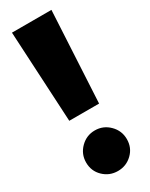

<svg xmlns="http://www.w3.org/2000/svg" viewBox="-189 -735 619 792"><g transform="rotate(-30 120.0 -338.5)"><path d="M191 -262H49L26 -695H214ZM120 18Q80 18 51.5 -9.5Q23 -37 23 -78Q23 -118 51.5 -146.5Q80 -175 120 -175Q160 -175 188.5 -146.5Q217 -118 217 -78Q217 -37 188.5 -9.5Q160 18 120 18Z"/></g></svg>

Font: Trujillo ExtraBold
Style: Regular
Weight: 800
Designer: Fira Sans original fonts by bBox Type GmbH, Carrois Corporate GbR, & Edenspiekermann AG / Changes by Cristiano Sobral
Foundry: Fira Sans original fonts by bBox Type GmbH, Carrois Corporate GbR, & Edenspiekermann AG / Changes by Cristiano Sobral
Version: Version 4.301;July 28, 2020;FontCreator 13.0.0.2655 64-bit